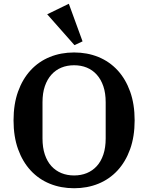

<svg xmlns="http://www.w3.org/2000/svg" viewBox="-20 -989 788 1021"><path d="M374 -56Q411 -56 441.5 -68.5Q472 -81 494.5 -105.5Q517 -130 529.5 -167Q542 -204 542 -253V-445Q542 -494 529.5 -530.5Q517 -567 494.5 -592Q472 -617 441.5 -629.5Q411 -642 374 -642Q337 -642 306.5 -629.5Q276 -617 253.5 -592Q231 -567 218.5 -530.5Q206 -494 206 -445V-253Q206 -204 218.5 -167Q231 -130 253.5 -105.5Q276 -81 306.5 -68.5Q337 -56 374 -56ZM374 12Q304 12 245 -12Q186 -36 143 -82.5Q100 -129 76 -196Q52 -263 52 -349Q52 -435 76 -502Q100 -569 143 -615.5Q186 -662 245 -686Q304 -710 374 -710Q444 -710 503 -686Q562 -662 605 -615.5Q648 -569 672 -502Q696 -435 696 -349Q696 -263 672 -196Q648 -129 605 -82.5Q562 -36 503 -12Q444 12 374 12ZM231 -913 346 -969 419 -769 376 -749Z"/></svg>

Font: IBM Plex Serif SmBld
Style: Regular
Weight: 600
Designer: Mike Abbink, Paul van der Laan, Pieter van Rosmalen
Foundry: Bold Monday
Version: Version 3.001